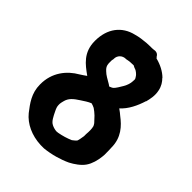

<svg xmlns="http://www.w3.org/2000/svg" viewBox="-215 -862 987 987"><g transform="rotate(45 278.5 -368.5)"><path d="M33 -207C33 -143 66 -101 96 -62C131 -19 188 8 255 11H280C330 6 382 -9 422 -28C447 -41 478 -62 494 -86C510 -109 519 -142 522 -172C523 -181 524 -191 523 -203C523 -213 523 -225 522 -237C522 -310 480 -353 439 -384C431 -391 421 -399 408 -408C443 -439 465 -486 479 -531H480C486 -554 493 -584 486 -616C481 -642 468 -661 454 -675V-676C431 -699 398 -716 362 -725C361 -726 359 -730 356 -732C351 -743 340 -748 331 -748H329C319 -747 316 -746 308 -746H295C287 -746 277 -745 271 -745H270C246 -743 221 -740 197 -733C121 -715 74 -655 74 -565C74 -481 126 -444 172 -411L173 -410H174C164 -403 153 -395 140 -387C82 -354 32 -294 33 -207ZM175 -200V-209C176 -216 177 -222 179 -229C186 -261 208 -277 237 -296C254 -307 271 -319 289 -326C296 -324 306 -321 313 -317C321 -312 336 -300 344 -292C351 -284 366 -268 372 -262V-261C373 -260 378 -253 379 -249C379 -247 380 -241 381 -239C381 -233 382 -230 382 -226V-210C382 -206 381 -201 381 -194V-179C379 -164 375 -143 372 -138C370 -135 359 -126 351 -120C328 -110 302 -102 274 -97C271 -97 264 -96 262 -96C251 -97 237 -101 230 -105H229L228 -106C210 -114 198 -139 185 -166C179 -178 175 -189 175 -200ZM206 -534V-555C206 -558 207 -560 208 -564V-568C208 -594 228 -612 252 -612H255C263 -614 270 -615 280 -616C288 -616 297 -617 304 -617C310 -613 316 -611 321 -609H322C331 -606 345 -595 352 -585V-584C358 -576 361 -572 359 -560V-557C359 -540 350 -517 343 -506C334 -491 321 -468 311 -460C307 -457 302 -455 292 -451C290 -452 285 -456 282 -458C259 -472 241 -480 225 -496C213 -507 207 -516 206 -534Z"/></g></svg>

Font: Hussar Pisanka
Style: Bd
Weight: 700
Designer: Robert Jablonski
Foundry: Cannot Into Space Fonts
Version: Version 1.070